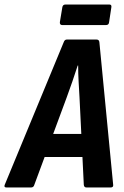

<svg xmlns="http://www.w3.org/2000/svg" viewBox="-48 -830 548 850"><path d="M-19 0Q-32 0 -27 -12L234 -643Q238 -655 248 -655H379Q391 -655 392 -643L453 -12Q455 0 441 0H335Q324 0 323 -12L304 -399Q302 -434 300 -469.5Q298 -505 298 -540H296Q285 -505 272.5 -469.5Q260 -434 247 -398L104 -12Q101 0 89 0ZM129 -135 165 -237H329L333 -135ZM228 -719Q216 -719 217 -732L228 -798Q230 -810 242 -810H436Q447 -810 445 -798L435 -732Q434 -719 421 -719Z"/></svg>

Font: Sofia Sans Condensed ExtraBold
Style: Italic
Weight: 800
Italic angle: -9°
Version: Version 4.100